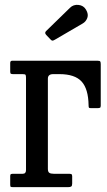

<svg xmlns="http://www.w3.org/2000/svg" viewBox="-20 -770 441 790"><path d="M72.5 -465H34Q27 -465 24.5 -466.8Q22 -468.5 22 -476V-510.5Q22 -520 29.5 -520H382.5Q390.5 -520 392.5 -517Q394.5 -514 394.5 -505.5V-335Q394.5 -328 391 -326.5Q387.5 -325 380.5 -325H354.5Q347 -325 345.8 -327.5Q344.5 -330 344.5 -337Q343.5 -404 315.8 -434.5Q288 -465 224.5 -465H199Q177 -465 177 -446.5V-75Q177 -63 182.8 -59Q188.5 -55 201 -55H263Q270 -55 273.5 -53.5Q277 -52 277 -45V-15Q277 -5.5 273.2 -2.8Q269.5 0 260.5 0H34.5Q27 0 24.5 -1.2Q22 -2.5 22 -10V-46Q22 -52.5 25.5 -53.8Q29 -55 35.5 -55H73.5Q87 -55 87 -70V-450Q87 -460 84.8 -462.5Q82.5 -465 72.5 -465ZM187 -608.5 170 -626.5Q162 -635 170 -642.5L268 -738Q282 -752 303 -749.8Q324 -747.5 334 -730Q345 -711.5 339.2 -696.2Q333.5 -681 320.5 -673.5L206.5 -607Q200 -603 196.2 -602.8Q192.5 -602.5 187 -608.5Z"/></svg>

Font: Besley* Narrow
Style: Regular
Weight: 400
Width: 4
Designer: Owen Earl
Foundry: indestructible type*
Version: Version 3.000; ttfautohint (v1.8.3)